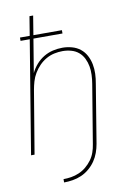

<svg xmlns="http://www.w3.org/2000/svg" viewBox="-98 -795 697 1028"><g transform="rotate(-10 250.0 -280.5)"><path d="M165 174V156Q186 156 207.5 152.5Q229 149 250 140Q271 131 289 116Q307 101 320.5 82.5Q334 64 341.5 42.5Q349 21 352 0Q365 -80 378.5 -160Q392 -240 405 -320Q409 -344 410 -368Q411 -392 407 -414.5Q403 -437 393 -457.5Q383 -478 366 -492.5Q349 -507 326 -513.5Q303 -520 279 -520Q256 -520 233 -515Q210 -510 189 -498Q168 -486 151 -468.5Q134 -451 121.5 -430Q109 -409 102.5 -386.5Q96 -364 92 -341L35 0H16L117 -613H67V-631H120L137 -735H157L140 -631H295V-613H137L107 -431Q119 -456 137.5 -477Q156 -498 179.5 -512Q203 -526 229 -532Q255 -538 281 -538Q307 -538 332.5 -531Q358 -524 377.5 -508.5Q397 -493 409 -470.5Q421 -448 426 -422.5Q431 -397 430 -370.5Q429 -344 424 -317L372 0Q368 24 359.5 47.5Q351 71 337 91.5Q323 112 303 129Q283 146 260 156Q237 166 212.5 170Q188 174 165 174Z"/></g></svg>

Font: Iosevka Curly Thin Oblique
Style: Regular
Weight: 100
Italic angle: -9°
Monospace: yes
Designer: Belleve Invis
Foundry: Belleve Invis
Version: Version 11.1.0; ttfautohint (v1.8.3)